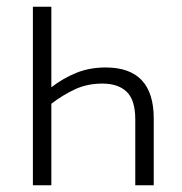

<svg xmlns="http://www.w3.org/2000/svg" viewBox="-20 -552 541 572"><path d="M133 -532H78V0H133V-243Q167 -269 203.5 -286Q240 -303 285 -303Q332 -303 357.5 -278.5Q383 -254 383 -196V0H438V-199Q438 -351 295 -351Q247 -351 207.5 -335Q168 -319 133 -292Z"/></svg>

Font: Noto Sans UI SemiCondensed Light
Style: Regular
Weight: 300
Width: 4
Designer: Monotype Design Team
Foundry: Monotype Imaging Inc.
Version: Version 1.901